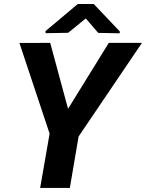

<svg xmlns="http://www.w3.org/2000/svg" viewBox="-20 -921 716 941"><path d="M226.1 -710.9 313.5 -387.7 513.2 -710.9H675.8L365.2 -252L322.3 0H176.8L223.1 -266.1L75.2 -710.4ZM439.5 -901.4 566.9 -767.1V-757.8L461.4 -759.8L400.4 -830.6L314 -760.3L203.6 -758.3L203.1 -768.6L361.3 -901.4Z"/></svg>

Font: Roboto
Style: Bold Italic
Weight: 700
Italic angle: -12°
Designer: Christian Robertson
Foundry: Google
Version: Version 3.0